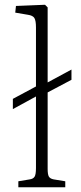

<svg xmlns="http://www.w3.org/2000/svg" viewBox="-20 -786 340 806"><path d="M57 0V-25L105 -33Q119 -35 125 -44Q131 -53 131 -81V-381L34 -328V-371L131 -423V-671Q131 -699 124.5 -710Q118 -721 97 -724L44 -733L47 -761L169 -766L180 -755V-440L280 -494V-451L180 -398V-77Q180 -54 185 -45Q190 -36 205 -33L254 -25V0Z"/></svg>

Font: Literata ExtraLight
Style: Regular
Weight: 250
Designer: Latin by Veronika Burian and Jose Scaglione. Greek by Irene Vlachou. Cyrillic by Vera Evstafieva.
Foundry: TypeTogether
Version: Version 3.103;gftools[0.9.29]